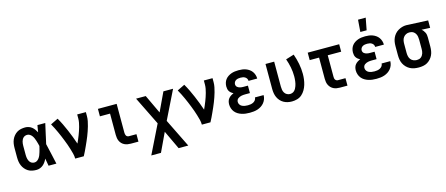

<svg xmlns="http://www.w3.org/2000/svg" viewBox="-57 -1487 5614 2416"><g transform="rotate(-15 2750.0 -278.5)"><path d="M242 12Q215 12 187 6.5Q159 1 135.5 -13.5Q112 -28 94 -49.5Q76 -71 65 -96.5Q54 -122 50 -149.5Q46 -177 46 -205V-325Q46 -353 50 -380.5Q54 -408 65 -433.5Q76 -459 94 -480.5Q112 -502 135.5 -516.5Q159 -531 187 -536.5Q215 -542 242 -542Q265 -542 287.5 -534.5Q310 -527 328 -512.5Q346 -498 359.5 -479Q373 -460 384 -440Q387 -462 391 -484.5Q395 -507 399 -530H501Q492 -491 483.5 -452Q475 -413 466 -374V-373Q460 -347 454.5 -321Q449 -295 443 -270Q460 -203 474 -135Q488 -67 504 0H402Q398 -24 393.5 -48.5Q389 -73 385 -97Q375 -75 361.5 -55.5Q348 -36 330 -20.5Q312 -5 289 3.5Q266 12 242 12ZM242 -85Q262 -85 278 -96.5Q294 -108 305 -124Q316 -140 323 -158Q330 -176 335.5 -194.5Q341 -213 346 -232Q351 -251 355 -270Q351 -288 346 -306Q341 -324 335.5 -341.5Q330 -359 322.5 -376.5Q315 -394 304 -409Q293 -424 277 -434.5Q261 -445 242 -445Q228 -445 215 -440.5Q202 -436 192 -426.5Q182 -417 175.5 -405Q169 -393 165.5 -379.5Q162 -366 160.5 -352.5Q159 -339 159 -325V-205Q159 -191 160.5 -177.5Q162 -164 165.5 -150.5Q169 -137 175.5 -125Q182 -113 192 -103.5Q202 -94 215 -89.5Q228 -85 242 -85Z M749 0Q749 -33 740.5 -65.5Q732 -98 722.5 -129.5Q713 -161 702 -192Q691 -223 678.5 -254Q666 -285 653.5 -315.5Q641 -346 627 -376Q613 -406 598.5 -435.5Q584 -465 567 -494L665 -542Q690 -499 712 -453.5Q734 -408 753.5 -362Q773 -316 791 -269.5Q809 -223 825 -175Q836 -199 846.5 -223.5Q857 -248 866.5 -272.5Q876 -297 884.5 -322Q893 -347 900 -372.5Q907 -398 912 -424.5Q917 -451 917 -477V-530H1030V-477Q1030 -445 1023.5 -413.5Q1017 -382 1008.5 -351.5Q1000 -321 989.5 -291Q979 -261 967.5 -231.5Q956 -202 943 -173Q930 -144 917 -115Q904 -86 890 -57Q876 -28 861 0Z M1573 0H1474Q1453 0 1432.5 -3.5Q1412 -7 1393 -16Q1374 -25 1359 -40Q1344 -55 1335 -74Q1326 -93 1322.5 -113.5Q1319 -134 1319 -155V-433H1187V-530H1431V-155Q1431 -145 1433 -134.5Q1435 -124 1440 -115.5Q1445 -107 1454.5 -102Q1464 -97 1474 -97H1573Z M1810 210H1684L1866 -160L1684 -530H1810L1925 -286L2040 -530H2166L1984 -160L2166 210H2040L1925 -34Z M2399 0Q2399 -33 2390.5 -65.5Q2382 -98 2372.5 -129.5Q2363 -161 2352 -192Q2341 -223 2328.5 -254Q2316 -285 2303.5 -315.5Q2291 -346 2277 -376Q2263 -406 2248.5 -435.5Q2234 -465 2217 -494L2315 -542Q2340 -499 2362 -453.5Q2384 -408 2403.5 -362Q2423 -316 2441 -269.5Q2459 -223 2475 -175Q2486 -199 2496.5 -223.5Q2507 -248 2516.5 -272.5Q2526 -297 2534.5 -322Q2543 -347 2550 -372.5Q2557 -398 2562 -424.5Q2567 -451 2567 -477V-530H2680V-477Q2680 -445 2673.5 -413.5Q2667 -382 2658.5 -351.5Q2650 -321 2639.5 -291Q2629 -261 2617.5 -231.5Q2606 -202 2593 -173Q2580 -144 2567 -115Q2554 -86 2540 -57Q2526 -28 2511 0Z M3022 12Q2995 12 2968.5 9Q2942 6 2917 -2Q2892 -10 2869 -24Q2846 -38 2829.5 -58.5Q2813 -79 2804.5 -105Q2796 -131 2796 -157Q2796 -177 2801.5 -197Q2807 -217 2819.5 -232.5Q2832 -248 2849.5 -259.5Q2867 -271 2886 -278Q2871 -286 2858 -296.5Q2845 -307 2836 -320.5Q2827 -334 2823.5 -350.5Q2820 -367 2820 -383Q2820 -408 2827 -431.5Q2834 -455 2848.5 -474Q2863 -493 2883.5 -506.5Q2904 -520 2926.5 -528Q2949 -536 2973 -539Q2997 -542 3021 -542Q3046 -542 3070 -539Q3094 -536 3116.5 -527.5Q3139 -519 3159 -505Q3179 -491 3193 -471.5Q3207 -452 3214.5 -428.5Q3222 -405 3222 -381V-380H3109Q3109 -396 3101 -409.5Q3093 -423 3080 -431Q3067 -439 3052 -442Q3037 -445 3021 -445Q3006 -445 2991 -442.5Q2976 -440 2962.5 -432.5Q2949 -425 2941 -411.5Q2933 -398 2933 -382Q2933 -372 2937 -362.5Q2941 -353 2948.5 -346Q2956 -339 2965.5 -335Q2975 -331 2984.5 -328.5Q2994 -326 3004.5 -325Q3015 -324 3025 -324H3086V-227H3025Q3012 -227 2999.5 -226Q2987 -225 2975 -222.5Q2963 -220 2951 -215Q2939 -210 2929 -202Q2919 -194 2914 -182.5Q2909 -171 2909 -158Q2909 -139 2920 -123Q2931 -107 2948 -99Q2965 -91 2984 -88Q3003 -85 3022 -85Q3040 -85 3058.5 -88Q3077 -91 3093.5 -99.5Q3110 -108 3121.5 -123.5Q3133 -139 3133 -158H3246Q3246 -131 3237 -106Q3228 -81 3211.5 -60.5Q3195 -40 3173 -25.5Q3151 -11 3126 -2.5Q3101 6 3074.5 9Q3048 12 3022 12Z M3571 12Q3543 12 3515.5 6Q3488 0 3463.5 -14Q3439 -28 3420.5 -49Q3402 -70 3390.5 -95.5Q3379 -121 3374.5 -149Q3370 -177 3370 -205V-530H3483V-205Q3483 -184 3486.5 -163Q3490 -142 3501 -124Q3512 -106 3531 -95.5Q3550 -85 3571 -85Q3587 -85 3602 -90.5Q3617 -96 3628.5 -107.5Q3640 -119 3647.5 -133Q3655 -147 3660.5 -162Q3666 -177 3669.5 -192.5Q3673 -208 3675 -224Q3677 -240 3678 -256Q3679 -272 3679 -287Q3679 -347 3667.5 -405Q3656 -463 3636 -519L3743 -552Q3766 -488 3779 -421.5Q3792 -355 3792 -288Q3792 -253 3787.5 -218Q3783 -183 3773 -149.5Q3763 -116 3745 -85Q3727 -54 3701 -31Q3675 -8 3640.5 2Q3606 12 3571 12Z M4296 0H4197Q4177 0 4156 -3.5Q4135 -7 4116.5 -16Q4098 -25 4083 -40Q4068 -55 4058.5 -74Q4049 -93 4045.5 -113.5Q4042 -134 4042 -155V-433H3920V-530H4330V-433H4155V-155Q4155 -145 4156.5 -134.5Q4158 -124 4163.5 -115.5Q4169 -107 4178 -102Q4187 -97 4197 -97H4296Z M4672 12Q4645 12 4618.5 9Q4592 6 4567 -2Q4542 -10 4519 -24Q4496 -38 4479.5 -58.5Q4463 -79 4454.5 -105Q4446 -131 4446 -157Q4446 -177 4451.5 -197Q4457 -217 4469.5 -232.5Q4482 -248 4499.5 -259.5Q4517 -271 4536 -278Q4521 -286 4508 -296.5Q4495 -307 4486 -320.5Q4477 -334 4473.5 -350.5Q4470 -367 4470 -383Q4470 -408 4477 -431.5Q4484 -455 4498.5 -474Q4513 -493 4533.5 -506.5Q4554 -520 4576.5 -528Q4599 -536 4623 -539Q4647 -542 4671 -542Q4696 -542 4720 -539Q4744 -536 4766.5 -527.5Q4789 -519 4809 -505Q4829 -491 4843 -471.5Q4857 -452 4864.5 -428.5Q4872 -405 4872 -381V-380H4759Q4759 -396 4751 -409.5Q4743 -423 4730 -431Q4717 -439 4702 -442Q4687 -445 4671 -445Q4656 -445 4641 -442.5Q4626 -440 4612.5 -432.5Q4599 -425 4591 -411.5Q4583 -398 4583 -382Q4583 -372 4587 -362.5Q4591 -353 4598.5 -346Q4606 -339 4615.5 -335Q4625 -331 4634.5 -328.5Q4644 -326 4654.5 -325Q4665 -324 4675 -324H4736V-227H4675Q4662 -227 4649.5 -226Q4637 -225 4625 -222.5Q4613 -220 4601 -215Q4589 -210 4579 -202Q4569 -194 4564 -182.5Q4559 -171 4559 -158Q4559 -139 4570 -123Q4581 -107 4598 -99Q4615 -91 4634 -88Q4653 -85 4672 -85Q4690 -85 4708.5 -88Q4727 -91 4743.5 -99.5Q4760 -108 4771.5 -123.5Q4783 -139 4783 -158H4896Q4896 -131 4887 -106Q4878 -81 4861.5 -60.5Q4845 -40 4823 -25.5Q4801 -11 4776 -2.5Q4751 6 4724.5 9Q4698 12 4672 12ZM4627 -610 4639 -767H4739L4709 -610Z M5224 12Q5195 12 5166 7Q5137 2 5111 -11.5Q5085 -25 5064.5 -46Q5044 -67 5031 -92.5Q5018 -118 5013 -147Q5008 -176 5008 -205V-325Q5008 -353 5012.5 -380Q5017 -407 5028.5 -432Q5040 -457 5058.5 -478Q5077 -499 5101 -513Q5125 -527 5151.5 -535Q5178 -543 5206 -543Q5211 -543 5215.5 -542.5Q5220 -542 5225 -542L5489 -530V-433L5378 -438Q5391 -428 5401 -415Q5411 -402 5418 -387.5Q5425 -373 5427.5 -357Q5430 -341 5430 -325V-205Q5430 -177 5425.5 -148.5Q5421 -120 5409 -94.5Q5397 -69 5377.5 -47.5Q5358 -26 5333.5 -12Q5309 2 5280.5 7Q5252 12 5224 12ZM5223 -85Q5238 -85 5252 -88.5Q5266 -92 5277.5 -101Q5289 -110 5297 -122.5Q5305 -135 5309.5 -148.5Q5314 -162 5315.5 -176.5Q5317 -191 5317 -205V-325Q5317 -345 5313.5 -365Q5310 -385 5300 -402.5Q5290 -420 5273 -431.5Q5256 -443 5236 -444L5225 -445H5216Q5195 -445 5175 -434.5Q5155 -424 5142.5 -406.5Q5130 -389 5125.5 -368Q5121 -347 5121 -325V-205Q5121 -183 5126 -160.5Q5131 -138 5144.5 -120.5Q5158 -103 5179.5 -94Q5201 -85 5223 -85Z"/></g></svg>

Font: Lode
Style: Bold
Weight: 700
Monospace: yes
Designer: Belleve Invis
Foundry: Belleve Invis
Version: Version 29.2.0; ttfautohint (v1.8.3)